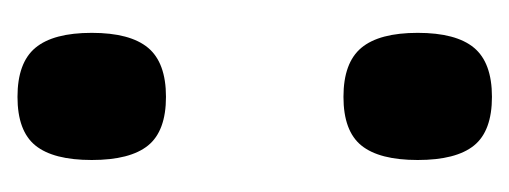

<svg xmlns="http://www.w3.org/2000/svg" viewBox="-206 -386 596 225"><g transform="rotate(90 92.5 -273.0)"><path d="M18 -82Q18 -127 35.5 -148Q53 -169 93 -169Q133 -169 150 -148Q167 -127 167 -82Q167 -37 150 -16Q133 5 93 5Q53 5 35.5 -16Q18 -37 18 -82ZM18 -464Q18 -509 35.5 -530Q53 -551 93 -551Q133 -551 150 -530Q167 -509 167 -464Q167 -419 150 -398Q133 -377 93 -377Q53 -377 35.5 -398Q18 -419 18 -464Z"/></g></svg>

Font: Georama Condensed
Style: Bold
Weight: 700
Width: 3
Designer: Jean-Baptiste Levee
Foundry: Production Type
Version: Version 1.000